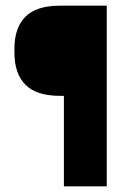

<svg xmlns="http://www.w3.org/2000/svg" viewBox="-20 -659 456 679"><path d="M193 -320Q108.5 -320 69.8 -359.5Q31 -399 31 -472.5V-487Q31 -560.5 69.8 -599.8Q108.5 -639 193.5 -639H242L242.5 -320ZM357.5 0H206V-639H357.5Z"/></svg>

Font: Anek Gujarati
Style: Bold
Weight: 700
Version: Version 1.003